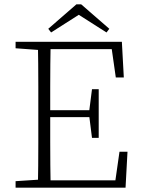

<svg xmlns="http://www.w3.org/2000/svg" viewBox="-20 -867 653 887"><path d="M52 0V-30L174 -38H183V0ZM155 0Q156 -51 156.5 -102Q157 -153 157 -205Q157 -257 157 -309V-365Q157 -417 157 -468.5Q157 -520 156.5 -571.5Q156 -623 155 -674H214Q213 -623 212.5 -571.5Q212 -520 212 -466Q212 -412 212 -355V-329Q212 -267 212 -211.5Q212 -156 212.5 -103.5Q213 -51 214 0ZM184 0V-34H534L510 -12L532 -166H569L560 0ZM184 -326V-358H412V-326ZM405 -230 392 -333V-353L405 -455H436V-230ZM52 -644V-674H183V-635H174ZM515 -509 493 -663 519 -640H184V-674H543L552 -509ZM355 -847 485 -734 472 -717 323 -812H365L216 -717L203 -734L333 -847Z"/></svg>

Font: Source Serif 4 18pt Light
Style: Regular
Weight: 300
Designer: Frank Grießhammer
Foundry: Adobe Systems Incorporated
Version: Version 4.004;hotconv 1.0.116;makeotfexe 2.5.65601